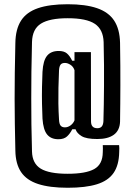

<svg xmlns="http://www.w3.org/2000/svg" viewBox="-20 -752 638 906"><path d="M299.5 134Q214 134 159.8 116.2Q105.5 98.5 79.5 60Q53.5 21.5 52.5 -41Q51 -107.5 50 -167Q49 -226.5 49 -285.5Q49 -344.5 49.8 -409Q50.5 -473.5 52.5 -549.5Q53.5 -614 79 -654.2Q104.5 -694.5 158.8 -713.2Q213 -732 299.5 -732Q383.5 -732 437.8 -713.5Q492 -695 518.5 -655Q545 -615 546.5 -549.5Q547.5 -492 547.8 -442.8Q548 -393.5 548 -349.5Q548 -305.5 547.5 -263.5Q547 -221.5 546.5 -178Q545 -136.5 517.2 -116.2Q489.5 -96 439.5 -96Q387 -96 364.8 -109.8Q342.5 -123.5 336.5 -142H321Q310 -120.5 295.8 -107.8Q281.5 -95 255.5 -95Q220.5 -95 202.2 -117.5Q184 -140 180.5 -192Q179 -223 178.2 -262.2Q177.5 -301.5 178.2 -341.5Q179 -381.5 180.5 -413Q183.5 -466 202 -488.8Q220.5 -511.5 257 -511.5Q282 -511.5 295.5 -500.2Q309 -489 320.5 -465.5H331.5V-506H409L409.5 -179.5Q409.5 -163 417 -155Q424.5 -147 439.5 -147Q453 -147 460 -155Q467 -163 468 -180Q469 -217 469.8 -258.5Q470.5 -300 470.8 -346.5Q471 -393 470.8 -444.5Q470.5 -496 469 -553.5Q467 -613 427.5 -639.5Q388 -666 299.5 -666Q214 -666 173.2 -640.5Q132.5 -615 131 -553.5Q129 -478 128.2 -413Q127.5 -348 127.5 -287.2Q127.5 -226.5 128.2 -165.5Q129 -104.5 131 -37Q132.5 19.5 172.2 43.8Q212 68 299.5 68Q384.5 68 424.5 45.8Q464.5 23.5 465 -33.5Q465.5 -44.5 465.5 -50.8Q465.5 -57 465 -67H542Q543 -59.5 543 -53Q543 -46.5 542.5 -35Q541.5 27 516 64Q490.5 101 437.2 117.5Q384 134 299.5 134ZM286.5 -151Q300 -151 312.8 -160.2Q325.5 -169.5 331.5 -184V-421Q326 -437.5 312.5 -446.2Q299 -455 286.5 -455Q271.5 -455 265.5 -446.5Q259.5 -438 258.5 -420Q256.5 -376 255.8 -338Q255 -300 255.5 -263.5Q256 -227 258.5 -187.5Q259.5 -167 266.2 -159Q273 -151 286.5 -151Z"/></svg>

Font: Big Shoulders Text Thin SemiBold
Style: Regular
Weight: 600
Version: Version 2.002